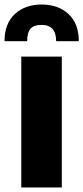

<svg xmlns="http://www.w3.org/2000/svg" viewBox="-35 -828 368 848"><path d="M-15 -646Q-15 -724 30.5 -766Q76 -808 149 -808Q222 -808 267.5 -766Q313 -724 313 -646H213Q213 -718 149 -718Q114 -718 99.5 -701Q85 -684 85 -646ZM59 0V-578H238V0Z"/></svg>

Font: Oswald Heavy
Style: Regular
Weight: 400
Designer: Vernon Adams
Foundry: Vernon Adams
Version: Version 4.101